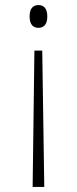

<svg xmlns="http://www.w3.org/2000/svg" viewBox="-20 -562 304 759"><path d="M132 -542C113 -542 97 -531 97 -497C97 -463 113 -452 132 -452C151 -452 167 -463 167 -497C167 -531 151 -542 132 -542ZM147 -362H116L109 177H155Z"/></svg>

Font: Noto Serif Thai SemiCondensed ExtraLight
Style: Regular
Weight: 200
Width: 4
Designer: Monotype Design Team
Foundry: Monotype Imaging Inc.
Version: Version 2.002